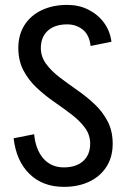

<svg xmlns="http://www.w3.org/2000/svg" viewBox="-20 -740 512 776"><path d="M344.5 -158.2Q344.5 -195 323.6 -223.2Q302.8 -251.5 269.8 -276.9Q236.8 -302.2 199.2 -328.1Q161.8 -354 128.8 -384.8Q95.8 -415.5 74.9 -455.1Q54 -494.8 54 -547H145Q145 -511.2 165.9 -482.5Q186.8 -453.8 219.8 -428.4Q252.8 -403 290.2 -377.1Q327.8 -351.2 360.8 -320.5Q393.8 -289.8 414.6 -250.5Q435.5 -211.2 435.5 -158.2ZM54 -545.2Q54 -599.5 79 -638.6Q104 -677.8 148.8 -699Q193.5 -720.2 251.5 -720.2V-641.5Q201.5 -641.5 173.2 -615.9Q145 -590.2 145 -545.2ZM435.5 -159.8Q435.5 -105.5 410.5 -66.4Q385.5 -27.2 341.1 -6Q296.8 15.2 238 15.2V-63.5Q288 -63.5 316.2 -89.1Q344.5 -114.8 344.5 -159.8ZM346.2 -554.2Q341.2 -599 314.6 -620.2Q288 -641.5 251.5 -641.5V-720.2Q298.8 -720.2 337 -701.1Q375.2 -682 399.9 -648.8Q424.5 -615.5 430.5 -571.2ZM118 -197.5Q124 -134.8 155.5 -99.1Q187 -63.5 238 -63.5V15.2Q153 15.2 99.4 -36.8Q45.8 -88.8 35 -181.2Z"/></svg>

Font: Akshar Light
Style: Regular
Weight: 300
Designer: Tall Chai
Foundry: Tall Chai
Version: Version 1.100